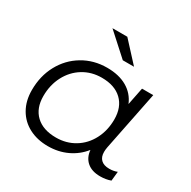

<svg xmlns="http://www.w3.org/2000/svg" viewBox="-163 -889 1045 1052"><g transform="rotate(30 359.0 -363.5)"><path d="M674 -65 668 -6Q638 5 602 5Q549 5 518.5 -21.5Q488 -48 484 -94Q447 -47 392 -21Q337 5 271 5Q204 5 152 -22Q100 -49 71 -99.5Q42 -150 42 -218Q42 -307 80.5 -378Q119 -449 187 -489.5Q255 -530 339 -530Q414 -530 465 -500.5Q516 -471 539 -416L561 -526H632L557 -152Q554 -136 554 -122Q554 -90 572 -73Q590 -56 624 -56Q652 -56 674 -65ZM514 -304Q514 -381 468.5 -424.5Q423 -468 341 -468Q276 -468 224 -436Q172 -404 142.5 -347.5Q113 -291 113 -221Q113 -144 158.5 -101Q204 -58 286 -58Q351 -58 403 -89.5Q455 -121 484.5 -177.5Q514 -234 514 -304ZM255 -732H349L463 -608H392Z"/></g></svg>

Font: Montserrat Alternates
Style: Italic
Weight: 400
Italic angle: -11.3°
Designer: Julieta Ulanovsky
Foundry: Julieta Ulanovsky
Version: Version 7.200